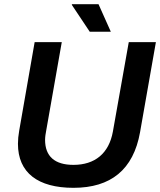

<svg xmlns="http://www.w3.org/2000/svg" viewBox="-20 -888 767 920"><path d="M410 -736H511L452 -868H325L324 -865ZM332 12C511 12 619 -75 651 -254L727 -686H597L521 -258C502 -152 434 -98 332 -98C242 -98 196 -139 196 -218C196 -231 199 -251 201 -260L276 -686H146L72 -262C68 -240 66 -218 66 -199C66 -60 162 12 332 12Z"/></svg>

Font: Archivo SemiBold
Style: Italic
Weight: 600
Italic angle: -10°
Designer: Hector Gatti
Foundry: Omnibus-Type
Version: Version 2.001